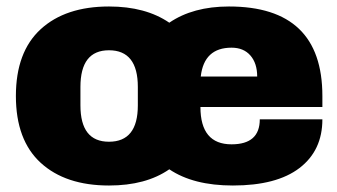

<svg xmlns="http://www.w3.org/2000/svg" viewBox="-20 -560 1040 592"><path d="M686 -540Q974 -540 974 -264V-230H598Q598 -115 694 -115Q781 -115 781 -192H974Q974 -96 903.5 -42Q833 12 698 12Q576 12 502 -38Q430 12 316 12Q182 12 105.5 -58Q29 -128 29 -264Q29 -400 105.5 -470Q182 -540 316 -540Q429 -540 502 -490Q575 -540 686 -540ZM316 -405Q228 -405 228 -292V-235Q228 -123 316 -123Q405 -123 405 -235V-292Q405 -405 316 -405ZM694 -413Q609 -413 599 -324H773Q773 -365 752 -389Q731 -413 694 -413Z"/></svg>

Font: Archicoco
Style: Regular
Weight: 400
Designer: Hector Gatti
Foundry: Hector Gatti
Version: 1.002